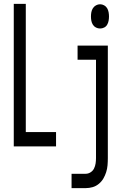

<svg xmlns="http://www.w3.org/2000/svg" viewBox="-20 -755 640 990"><path d="M51 0V-735H113V-74H269V0ZM496 -608Q485 -608 475 -613Q465 -618 459 -627.5Q453 -637 451 -648Q449 -659 449 -670Q449 -681 451 -692Q453 -703 459 -712.5Q465 -722 475 -727.5Q485 -733 496 -733Q507 -733 517 -727.5Q527 -722 532.5 -712.5Q538 -703 540 -692Q542 -681 542 -670Q542 -659 540 -648Q538 -637 532.5 -627.5Q527 -618 517 -613Q507 -608 496 -608ZM349 215V141H422Q435 141 447 133.5Q459 126 465 113.5Q471 101 473 87.5Q475 74 475 60V-447H380V-520H536V60Q536 79 534.5 97Q533 115 527.5 132.5Q522 150 513 165.5Q504 181 489.5 193Q475 205 457.5 210Q440 215 422 215Z"/></svg>

Font: Iosevka Meiseki Sans
Style: Regular
Weight: 400
Monospace: yes
Designer: Belleve Invis
Foundry: Belleve Invis
Version: Version 11.2.6; ttfautohint (v1.8.4)